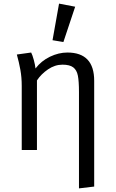

<svg xmlns="http://www.w3.org/2000/svg" viewBox="-20 -828 640 1060"><path d="M500 -382V202L416 212V-320Q416 -379 410 -410Q404 -441 384.5 -456Q365 -471 325 -471Q283 -471 245 -445Q207 -419 184 -384V0H100V-354Q100 -401 92.5 -442.5Q85 -484 73 -527L152 -538Q159 -525 166.5 -497.5Q174 -470 176 -450Q208 -492 256 -515Q304 -538 352 -538Q500 -538 500 -382ZM395 -791 330 -596 270 -606 306 -808Z"/></svg>

Font: Fira Mono
Style: Regular
Weight: 400
Designer: Carrois Corporate & Edenspiekermann AG
Foundry: Carrois Corporate GbR & Edenspiekermann AG
Version: Version 3.206